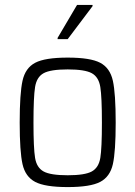

<svg xmlns="http://www.w3.org/2000/svg" viewBox="-20 -752 550 780"><path d="M60 -254Q60 -372 71.5 -424Q83 -476 123 -497Q163 -518 255 -518Q347 -518 387 -497Q427 -476 438.5 -424Q450 -372 450 -254Q450 -136 438.5 -85Q427 -34 387 -13Q347 8 255 8Q163 8 123 -13Q83 -34 71.5 -85Q60 -136 60 -254ZM394 -254Q394 -358 387.5 -398.5Q381 -439 353 -454.5Q325 -470 255 -470Q185 -470 157 -454.5Q129 -439 122.5 -398.5Q116 -358 116 -254Q116 -150 122.5 -110.5Q129 -71 157 -55.5Q185 -40 255 -40Q325 -40 353 -55.5Q381 -71 387.5 -110.5Q394 -150 394 -254ZM214 -598 293 -732H356V-727L255 -593H214Z"/></svg>

Font: Saira SemiCondensed Light
Style: Regular
Weight: 300
Width: 4
Designer: Hector Gatti with collaboration of the Omnibus-Type team
Foundry: Omnibus-Type
Version: Version 0.072; ttfautohint (v1.8)